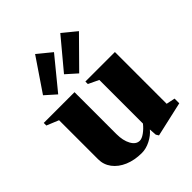

<svg xmlns="http://www.w3.org/2000/svg" viewBox="-249 -948 1099 1099"><g transform="rotate(-45 300.5 -398.5)"><path d="M256 18Q197 18 151 -1.5Q105 -21 79 -55.5Q53 -90 53 -134V-450L-20 -480V-501H229V-162Q229 -109 248 -74.5Q267 -40 297 -40Q314 -40 337 -56.5Q360 -73 379 -97V-450L316 -480V-500H555V-81L608 -70V-32L396 16L386 0L383 -45Q361 -18 325.5 0Q290 18 256 18ZM154 -558 89 -616 224 -815 308 -746ZM324 -558 259 -616 411 -798 494 -730Z"/></g></svg>

Font: Wittgenstein Black
Style: Regular
Weight: 900
Designer: Jörg Drees
Foundry: Jörg Drees
Version: Version 1.303; ttfautohint (v1.8.4.7-5d5b)